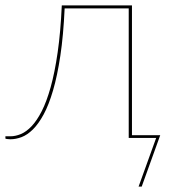

<svg xmlns="http://www.w3.org/2000/svg" viewBox="-24 -510 636 710"><path d="M568.5 -10 500 180H488.5L553.5 0H452V-479H215Q210.5 -379 199.2 -304.2Q188 -229.5 172.2 -175.8Q156.5 -122 137.5 -87Q118.5 -52 97.8 -31.5Q77 -11 55.8 -3Q34.5 5 14.5 5Q10 5 3 4.2Q-4 3.5 -4 2V-6H14.5Q33 -6 53 -14.2Q73 -22.5 92.8 -43.2Q112.5 -64 130.5 -99.2Q148.5 -134.5 163.5 -188.2Q178.5 -242 189.2 -316.2Q200 -390.5 204.5 -490H464V-10Z"/></svg>

Font: Lato 2
Style: Regular
Weight: 100
Designer: Lukasz Dziedzic with Adam Twardoch and Botio Nikoltchev
Foundry: tyPoland Lukasz Dziedzic
Version: Version 2.015; 2015-08-06; http://www.latofonts.com/